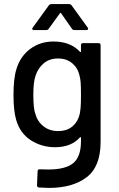

<svg xmlns="http://www.w3.org/2000/svg" viewBox="-20 -720 580 939"><path d="M386 -509H462Q472 -509 472 -499V-26Q472 95 403.5 147Q335 199 220 199Q205 199 171 197Q161 196 161 186L164 117Q164 113 167 110Q170 107 175 108Q189 109 216 109Q301 109 338.5 77.5Q376 46 376 -29V-47Q376 -49 374.5 -49.5Q373 -50 371 -48Q328 0 249 0Q184 0 131 -34Q78 -68 59 -134Q46 -178 46 -256Q46 -339 61 -384Q79 -444 127.5 -480.5Q176 -517 242 -517Q324 -517 371 -467Q373 -465 374.5 -465.5Q376 -466 376 -468V-499Q376 -509 386 -509ZM376 -257Q376 -299 374.5 -316.5Q373 -334 369 -350Q361 -387 333.5 -410.5Q306 -434 263 -434Q222 -434 194 -410.5Q166 -387 154 -350Q143 -320 143 -257Q143 -188 153 -163Q163 -126 192.5 -102.5Q222 -79 264 -79Q308 -79 335 -102.5Q362 -126 370 -163Q373 -179 374.5 -197Q376 -215 376 -257ZM232 -700H317Q326 -700 330 -694L409 -585Q411 -583 411 -579Q411 -577 409 -575Q407 -573 403 -573H344Q336 -573 332 -579L279 -655Q278 -657 276 -657Q274 -657 273 -655L218 -579Q214 -573 206 -573H146Q140 -573 138 -576.5Q136 -580 140 -585L219 -694Q223 -700 232 -700Z"/></svg>

Font: BarlowMedium
Style: Regular
Weight: 500
Designer: Jeremy Tribby
Foundry: Tribby Type
Version: Version 1.422